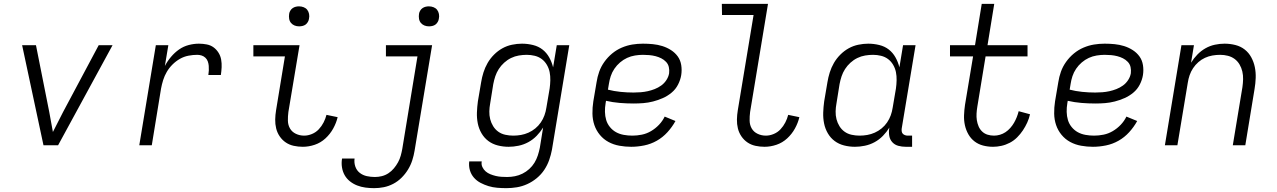

<svg xmlns="http://www.w3.org/2000/svg" viewBox="-20 -755 6640 998"><path d="M206 0 95 -520H167L236 -173Q241 -147 245.5 -121Q250 -95 255 -69Q268 -95 281.5 -121Q295 -147 308 -173L493 -520H565L282 0Z M704 0 790 -520H855L837 -412Q850 -437 869 -459.5Q888 -482 911 -498Q934 -514 961 -521Q988 -528 1014 -528Q1035 -528 1055 -524Q1075 -520 1090 -509Q1105 -498 1115.5 -481.5Q1126 -465 1129.5 -445.5Q1133 -426 1132 -405.5Q1131 -385 1128 -365H1063Q1065 -377 1065.5 -389Q1066 -401 1065 -413Q1064 -425 1060 -436Q1056 -447 1047.5 -455Q1039 -463 1028 -466.5Q1017 -470 1005 -470Q983 -470 959.5 -465.5Q936 -461 915 -449Q894 -437 876.5 -419.5Q859 -402 847 -381.5Q835 -361 828 -338.5Q821 -316 817 -294L769 0Z M1554 8Q1530 8 1507 3Q1484 -2 1465.5 -14.5Q1447 -27 1434 -46Q1421 -65 1415.5 -87.5Q1410 -110 1410.5 -134Q1411 -158 1415 -182L1461 -462H1297V-520H1537L1479 -173Q1476 -150 1476.5 -127.5Q1477 -105 1487.5 -87Q1498 -69 1518 -59.5Q1538 -50 1561 -50Q1581 -50 1601.5 -58.5Q1622 -67 1637 -83Q1652 -99 1662 -118.5Q1672 -138 1677 -158L1735 -146Q1728 -116 1712 -87Q1696 -58 1671.5 -35.5Q1647 -13 1616 -2.5Q1585 8 1554 8ZM1535 -618Q1522 -618 1511 -622.5Q1500 -627 1492.5 -636Q1485 -645 1483 -657.5Q1481 -670 1483 -683Q1484 -691 1489 -699.5Q1494 -708 1501.5 -713Q1509 -718 1517.5 -720Q1526 -722 1534 -722Q1547 -722 1558.5 -717.5Q1570 -713 1577 -704Q1584 -695 1586.5 -682.5Q1589 -670 1586 -657Q1585 -649 1580 -640.5Q1575 -632 1568 -627Q1561 -622 1552 -620Q1543 -618 1535 -618Z M1925 223Q1902 223 1879.5 220Q1857 217 1836.5 209Q1816 201 1799 187.5Q1782 174 1771.5 155.5Q1761 137 1757.5 114.5Q1754 92 1758 69H1823Q1820 91 1827 111Q1834 131 1850 143.5Q1866 156 1886.5 160.5Q1907 165 1929 165Q1947 165 1965 160.5Q1983 156 1999 145.5Q2015 135 2027.5 120Q2040 105 2049 88.5Q2058 72 2063 54Q2068 36 2071 19L2150 -462H1986V-520H2226L2135 28Q2131 53 2123 78Q2115 103 2101 126Q2087 149 2067.5 168.5Q2048 188 2024 200.5Q2000 213 1975 218Q1950 223 1925 223ZM2210 -618Q2197 -618 2186 -622.5Q2175 -627 2167.5 -636Q2160 -645 2158 -657.5Q2156 -670 2158 -683Q2159 -691 2164 -699.5Q2169 -708 2176.5 -713Q2184 -718 2192.5 -720Q2201 -722 2209 -722Q2222 -722 2233.5 -717.5Q2245 -713 2252 -704Q2259 -695 2261.5 -682.5Q2264 -670 2261 -657Q2260 -649 2255 -640.5Q2250 -632 2243 -627Q2236 -622 2227 -620Q2218 -618 2210 -618Z M2612 223Q2588 223 2564.5 221Q2541 219 2519.5 212.5Q2498 206 2478 195.5Q2458 185 2443.5 168.5Q2429 152 2422.5 130Q2416 108 2419 84H2484Q2481 100 2487.5 113.5Q2494 127 2504.5 136Q2515 145 2528.5 150.5Q2542 156 2556.5 159.5Q2571 163 2586 164Q2601 165 2616 165Q2636 165 2656.5 161Q2677 157 2696 147.5Q2715 138 2731 123.5Q2747 109 2758 91Q2769 73 2775.5 53Q2782 33 2786 13L2803 -92Q2789 -69 2769.5 -49Q2750 -29 2726 -16Q2702 -3 2675.5 2.5Q2649 8 2624 8Q2595 8 2567.5 1Q2540 -6 2518.5 -22Q2497 -38 2483 -62Q2469 -86 2463.5 -113.5Q2458 -141 2459 -170Q2460 -199 2464 -228L2481 -328Q2485 -353 2493 -378.5Q2501 -404 2514.5 -427.5Q2528 -451 2548 -471Q2568 -491 2591.5 -504Q2615 -517 2641.5 -522.5Q2668 -528 2693 -528Q2722 -528 2750.5 -521Q2779 -514 2800 -497.5Q2821 -481 2834.5 -457Q2848 -433 2855 -405L2874 -520H2939L2849 23Q2844 50 2834.5 77Q2825 104 2809 128Q2793 152 2770 171Q2747 190 2720.5 202Q2694 214 2666.5 218.5Q2639 223 2612 223ZM2648 -50Q2668 -50 2688 -53.5Q2708 -57 2727 -65.5Q2746 -74 2762.5 -87.5Q2779 -101 2791 -118.5Q2803 -136 2810 -155.5Q2817 -175 2820 -195L2837 -295Q2840 -316 2840.5 -338Q2841 -360 2837 -380Q2833 -400 2822.5 -418Q2812 -436 2796 -448Q2780 -460 2759.5 -465Q2739 -470 2718 -470Q2698 -470 2677 -466.5Q2656 -463 2636.5 -453.5Q2617 -444 2600.5 -429Q2584 -414 2572.5 -396Q2561 -378 2554.5 -358.5Q2548 -339 2544 -318L2528 -218Q2524 -197 2523.5 -176Q2523 -155 2528 -135.5Q2533 -116 2543.5 -99Q2554 -82 2570 -70.5Q2586 -59 2606.5 -54.5Q2627 -50 2648 -50Z M3261 8Q3230 8 3199.5 2.5Q3169 -3 3143 -17Q3117 -31 3098 -54Q3079 -77 3069.5 -105Q3060 -133 3059.5 -164.5Q3059 -196 3064 -228L3081 -328Q3085 -355 3094.5 -382Q3104 -409 3121.5 -433.5Q3139 -458 3162 -477Q3185 -496 3212 -507.5Q3239 -519 3266.5 -523.5Q3294 -528 3322 -528Q3348 -528 3373.5 -525.5Q3399 -523 3423 -515.5Q3447 -508 3468 -494.5Q3489 -481 3503 -461.5Q3517 -442 3521 -416.5Q3525 -391 3521 -365Q3517 -340 3504.5 -315.5Q3492 -291 3471 -273.5Q3450 -256 3425 -245Q3400 -234 3374.5 -227.5Q3349 -221 3324 -219Q3299 -217 3274 -217Q3237 -217 3201 -220Q3165 -223 3130 -231L3128 -219Q3124 -196 3124.5 -173.5Q3125 -151 3131 -131Q3137 -111 3150.5 -94.5Q3164 -78 3182 -68Q3200 -58 3222 -54Q3244 -50 3267 -50Q3291 -50 3316 -55Q3341 -60 3364 -73.5Q3387 -87 3405.5 -106.5Q3424 -126 3435 -149L3491 -126Q3474 -95 3449.5 -68Q3425 -41 3394 -23.5Q3363 -6 3328.5 1Q3294 8 3261 8ZM3273 -274Q3291 -274 3310 -275.5Q3329 -277 3347 -281Q3365 -285 3383 -292Q3401 -299 3417 -310.5Q3433 -322 3444 -339Q3455 -356 3458 -374Q3460 -391 3456.5 -406.5Q3453 -422 3442 -433.5Q3431 -445 3417 -452Q3403 -459 3387.5 -463Q3372 -467 3355.5 -468.5Q3339 -470 3322 -470Q3302 -470 3280.5 -466.5Q3259 -463 3239.5 -454Q3220 -445 3203 -430.5Q3186 -416 3173.5 -397.5Q3161 -379 3154.5 -359Q3148 -339 3145 -319L3140 -289Q3171 -281 3205 -277.5Q3239 -274 3273 -274Z M3954 8Q3930 8 3907 3Q3884 -2 3865.5 -14.5Q3847 -27 3834 -46Q3821 -65 3815.5 -87.5Q3810 -110 3810.5 -134Q3811 -158 3815 -182L3897 -677H3733L3732 -735H3972L3879 -173Q3876 -150 3876.5 -127.5Q3877 -105 3887.5 -87Q3898 -69 3918 -59.5Q3938 -50 3961 -50Q3981 -50 4001.5 -58.5Q4022 -67 4037 -83Q4052 -99 4062 -118.5Q4072 -138 4077 -158L4135 -146Q4128 -116 4112 -87Q4096 -58 4071.5 -35.5Q4047 -13 4016 -2.5Q3985 8 3954 8Z M4424 8Q4395 8 4367.5 1Q4340 -6 4318.5 -22Q4297 -38 4283 -62Q4269 -86 4263.5 -113.5Q4258 -141 4259 -170Q4260 -199 4264 -228L4281 -328Q4285 -353 4293 -378.5Q4301 -404 4314.5 -427.5Q4328 -451 4348 -471Q4368 -491 4391.5 -504Q4415 -517 4441.5 -522.5Q4468 -528 4493 -528Q4522 -528 4550.5 -521Q4579 -514 4600 -497.5Q4621 -481 4634.5 -457Q4648 -433 4655 -405L4674 -520H4739L4667 -87Q4666 -80 4667 -72.5Q4668 -65 4672.5 -60Q4677 -55 4684 -52.5Q4691 -50 4698 -50H4721V8H4688Q4668 8 4649.5 3Q4631 -2 4618.5 -15.5Q4606 -29 4602.5 -48Q4599 -67 4602 -87L4603 -92Q4589 -69 4569.5 -49Q4550 -29 4526 -16Q4502 -3 4475.5 2.5Q4449 8 4424 8ZM4448 -50Q4468 -50 4488 -53.5Q4508 -57 4527 -65.5Q4546 -74 4562.5 -87.5Q4579 -101 4591 -118.5Q4603 -136 4610 -155.5Q4617 -175 4620 -195L4637 -295Q4640 -316 4640.5 -338Q4641 -360 4637 -380Q4633 -400 4622.5 -418Q4612 -436 4596 -448Q4580 -460 4559.5 -465Q4539 -470 4518 -470Q4498 -470 4477 -466.5Q4456 -463 4436.5 -453.5Q4417 -444 4400.5 -429Q4384 -414 4372.5 -396Q4361 -378 4354.5 -358.5Q4348 -339 4344 -318L4328 -218Q4324 -197 4323.5 -176Q4323 -155 4328 -135.5Q4333 -116 4343.5 -99Q4354 -82 4370 -70.5Q4386 -59 4406.5 -54.5Q4427 -50 4448 -50Z M5142 8Q5115 8 5090 1.5Q5065 -5 5045.5 -20Q5026 -35 5013.5 -57Q5001 -79 4995.5 -104Q4990 -129 4991 -156Q4992 -183 4996 -210L5038 -462H4918V-520H5048L5083 -735H5148L5113 -520H5321V-462H5103L5060 -200Q5057 -182 5056 -164.5Q5055 -147 5057.5 -130.5Q5060 -114 5066.5 -98.5Q5073 -83 5085 -71.5Q5097 -60 5113 -55Q5129 -50 5147 -50Q5162 -50 5177.5 -54.5Q5193 -59 5206.5 -68Q5220 -77 5231.5 -90Q5243 -103 5251 -117Q5259 -131 5265 -146Q5271 -161 5275 -177L5334 -161Q5329 -139 5319.5 -118Q5310 -97 5297 -77.5Q5284 -58 5267 -41Q5250 -24 5229 -13Q5208 -2 5185.5 3Q5163 8 5142 8Z M5661 8Q5630 8 5599.5 2.5Q5569 -3 5543 -17Q5517 -31 5498 -54Q5479 -77 5469.5 -105Q5460 -133 5459.5 -164.5Q5459 -196 5464 -228L5481 -328Q5485 -355 5494.5 -382Q5504 -409 5521.5 -433.5Q5539 -458 5562 -477Q5585 -496 5612 -507.5Q5639 -519 5666.5 -523.5Q5694 -528 5722 -528Q5748 -528 5773.5 -525.5Q5799 -523 5823 -515.5Q5847 -508 5868 -494.5Q5889 -481 5903 -461.5Q5917 -442 5921 -416.5Q5925 -391 5921 -365Q5917 -340 5904.5 -315.5Q5892 -291 5871 -273.5Q5850 -256 5825 -245Q5800 -234 5774.5 -227.5Q5749 -221 5724 -219Q5699 -217 5674 -217Q5637 -217 5601 -220Q5565 -223 5530 -231L5528 -219Q5524 -196 5524.5 -173.5Q5525 -151 5531 -131Q5537 -111 5550.5 -94.5Q5564 -78 5582 -68Q5600 -58 5622 -54Q5644 -50 5667 -50Q5691 -50 5716 -55Q5741 -60 5764 -73.5Q5787 -87 5805.5 -106.5Q5824 -126 5835 -149L5891 -126Q5874 -95 5849.5 -68Q5825 -41 5794 -23.5Q5763 -6 5728.5 1Q5694 8 5661 8ZM5673 -274Q5691 -274 5710 -275.5Q5729 -277 5747 -281Q5765 -285 5783 -292Q5801 -299 5817 -310.5Q5833 -322 5844 -339Q5855 -356 5858 -374Q5860 -391 5856.5 -406.5Q5853 -422 5842 -433.5Q5831 -445 5817 -452Q5803 -459 5787.5 -463Q5772 -467 5755.5 -468.5Q5739 -470 5722 -470Q5702 -470 5680.5 -466.5Q5659 -463 5639.5 -454Q5620 -445 5603 -430.5Q5586 -416 5573.5 -397.5Q5561 -379 5554.5 -359Q5548 -339 5545 -319L5540 -289Q5571 -281 5605 -277.5Q5639 -274 5673 -274Z M6035 0 6121 -520H6186L6171 -429Q6185 -452 6204 -471.5Q6223 -491 6246 -504Q6269 -517 6294.5 -522.5Q6320 -528 6345 -528Q6374 -528 6401.5 -521Q6429 -514 6450 -497.5Q6471 -481 6484 -457Q6497 -433 6502.5 -406Q6508 -379 6507 -350Q6506 -321 6501 -292L6453 0H6388L6438 -302Q6441 -323 6441.5 -343.5Q6442 -364 6437.5 -383.5Q6433 -403 6423 -420Q6413 -437 6397.5 -448.5Q6382 -460 6362.5 -465Q6343 -470 6322 -470Q6302 -470 6282 -466.5Q6262 -463 6243.5 -454.5Q6225 -446 6209 -432Q6193 -418 6181.5 -400.5Q6170 -383 6163.5 -364Q6157 -345 6154 -325L6100 0Z"/></svg>

Font: Iosevka Light Extended
Style: Italic
Weight: 300
Width: 7
Italic angle: -9°
Monospace: yes
Designer: Belleve Invis
Foundry: Belleve Invis
Version: Version 32.5.0; ttfautohint (v1.8.4)